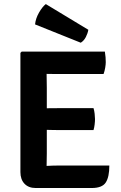

<svg xmlns="http://www.w3.org/2000/svg" viewBox="-20 -942 610 964"><path d="M529 -111Q529 -53.5 511 -25.8Q493 2 440.5 2H159Q123.5 2 103 -19.5Q82.5 -41 82.5 -78V-676.5L89 -683H506.5Q509 -668 510 -654.8Q511 -641.5 511 -630Q511 -618.5 508.2 -602Q505.5 -585.5 500 -570.5H279.5Q269 -570.5 251 -570.5Q233 -570.5 214 -571Q214 -550.5 214.5 -535.8Q215 -521 215 -501.5V-398.5Q233.5 -398.5 251.2 -398.8Q269 -399 279.5 -399H449.5Q453.5 -386.5 455.2 -370.8Q457 -355 457 -344Q457 -332.5 455.2 -317.2Q453.5 -302 449.5 -289H279.5Q269 -289 251.2 -289.2Q233.5 -289.5 215 -290V-171Q215 -154.5 214.5 -140.5Q214 -126.5 214 -109.5V-109Q230 -110 247 -110.5Q264 -111 284 -111ZM210 -921.5 423.5 -792.5Q420.5 -774.5 411 -756Q401.5 -737.5 385.5 -727.5L156 -819.5Q159 -849.5 176 -879Q193 -908.5 210 -921.5Z"/></svg>

Font: Signika SC SemiBold
Style: Regular
Weight: 600
Designer: Anna Giedryś
Foundry: Anna Giedryś
Version: Version 2.000; ttfautohint (v1.8.3) -l 8 -r 50 -G 200 -x 9 -